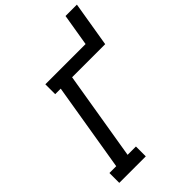

<svg xmlns="http://www.w3.org/2000/svg" viewBox="-270 -1048 1157 1157"><g transform="rotate(-45 308.0 -470.0)"><path d="M37 0V-84H95L189 -651H142V-735H485L519 -940H616L568 -651H286L192 -84H263V0Z"/></g></svg>

Font: Iosevka Slab Medium Extended
Style: Italic
Weight: 500
Width: 7
Italic angle: -9°
Monospace: yes
Designer: Belleve Invis
Foundry: Belleve Invis
Version: Version 11.1.0; ttfautohint (v1.8.3)